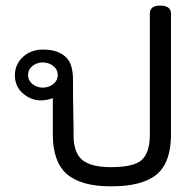

<svg xmlns="http://www.w3.org/2000/svg" viewBox="-20 -654 675 679"><path d="M372.3 5Q266.8 5 216.8 -38.1Q166.8 -81.2 166.8 -178.2V-306.9Q144.1 -299 125.2 -299Q89.6 -299 61.1 -323.5Q32.7 -348 32.7 -388.1Q32.7 -426.2 60.9 -452.5Q89.1 -478.7 131.2 -478.7Q190.6 -478.7 217.8 -447Q238.1 -423.3 238.1 -371.8Q238.1 -300 239.1 -261.1Q240.1 -222.3 240.1 -202.5V-176.7Q240.1 -113.4 271.3 -88.1Q302.5 -62.9 372.3 -62.9Q455 -62.9 482.4 -89.4Q509.9 -115.8 509.9 -178.2V-605.9Q509.9 -634.2 546 -634.2Q584.7 -634.2 584.7 -605.9V-178.2Q584.7 -79.7 534.4 -37.4Q484.2 5 372.3 5ZM131.2 -344.1Q152.5 -344.1 168.3 -356.7Q184.2 -369.3 184.2 -388.1Q184.2 -408.4 168.3 -420.8Q152.5 -433.2 131.2 -433.2Q110.9 -433.2 95 -420.8Q79.2 -408.4 79.2 -388.1Q79.2 -369.3 95 -356.7Q110.9 -344.1 131.2 -344.1Z"/></svg>

Font: Shan Wanhai
Style: Regular
Weight: 400
Designer: Khon Soe Zaw Thu
Foundry: Shan Unicode
Version: Version 1.00 June 3, 2017, initial release